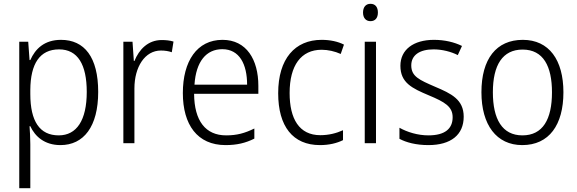

<svg xmlns="http://www.w3.org/2000/svg" viewBox="-20 -751 3027 1007"><path d="M300 -542C213 -542 165 -495 139 -436H135L128 -532H81V236H139V6C139 -25 137 -61 135 -89H139C164 -35 214 10 297 10C419 10 495 -87 495 -269C495 -451 423 -542 300 -542ZM290 -492C388 -492 435 -412 435 -269C435 -120 382 -41 288 -41C188 -41 139 -115 139 -258V-280C140 -416 188 -492 290 -492Z M828 -541C756 -541 709 -491 685 -431H682L675 -532H627V0H685V-287C685 -400 740 -486 824 -486C845 -486 864 -483 881 -477L890 -533C871 -539 849 -541 828 -541Z M1147 -542C1013 -542 939 -430 939 -263C939 -97 1015 10 1163 10C1223 10 1268 -1 1314 -24V-77C1263 -52 1222 -41 1166 -41C1058 -41 999 -117 998 -259H1335V-301C1335 -438 1273 -542 1147 -542ZM1146 -493C1236 -493 1276 -414 1276 -307H1000C1008 -429 1062 -493 1146 -493Z M1658 10C1706 10 1747 0 1779 -16V-68C1744 -52 1704 -42 1660 -42C1549 -42 1499 -128 1499 -263C1499 -408 1559 -490 1667 -490C1700 -490 1736 -482 1767 -468L1784 -517C1753 -533 1712 -542 1667 -542C1527 -542 1439 -443 1439 -262C1439 -88 1516 10 1658 10Z M1923 -731C1898 -731 1884 -713 1884 -685C1884 -657 1899 -640 1923 -640C1948 -640 1962 -657 1962 -685C1962 -713 1949 -731 1923 -731ZM1952 -532H1893V0H1952Z M2412 -139C2412 -229 2347 -260 2262 -296C2179 -332 2137 -350 2137 -408C2137 -462 2181 -492 2254 -492C2299 -492 2346 -480 2381 -462L2403 -510C2362 -530 2312 -542 2256 -542C2148 -542 2080 -490 2080 -406C2080 -317 2141 -288 2229 -251C2313 -216 2354 -192 2354 -136C2354 -77 2315 -41 2227 -41C2171 -41 2116 -58 2075 -81V-23C2110 -4 2162 10 2227 10C2345 10 2412 -44 2412 -139Z M2935 -267C2935 -436 2860 -542 2722 -542C2583 -542 2505 -442 2505 -267C2505 -96 2584 10 2719 10C2860 10 2935 -96 2935 -267ZM2565 -267C2565 -410 2616 -491 2721 -491C2830 -491 2875 -403 2875 -267C2875 -125 2827 -41 2720 -41C2614 -41 2565 -126 2565 -267Z"/></svg>

Font: Noto Sans Bengali SemiCondensed Light
Style: Regular
Weight: 300
Width: 4
Designer: Joana Ranito - Universal Thirst; Jelle Bosma - Monotype Design Team
Foundry: Universal Thirst ehf.
Version: Version 3.000